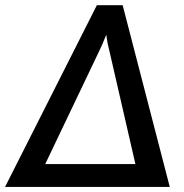

<svg xmlns="http://www.w3.org/2000/svg" viewBox="-58 -740 730 760"><path d="M121 -90.5H478L375 -538.5Q371.5 -551 368.2 -567.2Q365 -583.5 362.5 -602.5Q355 -583.5 348 -567Q341 -550.5 334.5 -537.5ZM614 0H-38L325.5 -719.5H427.5Z"/></svg>

Font: Lato SemiBold
Style: Italic
Weight: 600
Italic angle: -7°
Designer: Lukasz Dziedzic with Adam Twardoch and Botio Nikoltchev
Foundry: tyPoland Lukasz Dziedzic
Version: Version 2.015; 2015-08-06; http://www.latofonts.com/